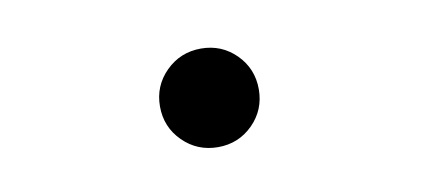

<svg xmlns="http://www.w3.org/2000/svg" viewBox="-35 -292 920 399"><g transform="rotate(-10 425.0 -93.0)"><path d="M473.8 -19.2Q443.5 11 400 11Q356.5 11 326 -19.2Q295.5 -49.5 295.5 -93Q295.5 -136.5 326 -166.8Q356.5 -197 400 -197Q443.5 -197 473.8 -166.8Q504 -136.5 504 -93Q504 -49.5 473.8 -19.2Z"/></g></svg>

Font: League Mono Wide SemiBold
Style: Regular
Weight: 600
Width: 8
Designer: Tyler Finck
Foundry: The League of Moveable Type / Tyler Finck
Version: Version 2.210